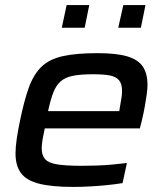

<svg xmlns="http://www.w3.org/2000/svg" viewBox="-20 -727 642 755"><path d="M268 8Q182 8 132.5 -5Q83 -18 62 -47Q41 -76 41 -124Q41 -149 46 -182.5Q51 -216 59 -254Q75 -332 93.5 -383Q112 -434 142.5 -464Q173 -494 226 -506Q279 -518 363 -518Q439 -518 481.5 -505Q524 -492 542 -464.5Q560 -437 560 -393Q560 -377 557 -356Q554 -335 549.5 -309Q545 -283 538 -254L530 -222H156Q151 -199 147.5 -179Q144 -159 144 -144Q144 -116 157.5 -101Q171 -86 205.5 -80.5Q240 -75 301 -75Q327 -75 359 -76Q391 -77 422.5 -80Q454 -83 479 -86L462 -7Q438 -3 405 0.5Q372 4 336.5 6Q301 8 268 8ZM169 -290H449L451 -303Q454 -323 457 -338.5Q460 -354 460 -368Q460 -397 448 -411.5Q436 -426 411 -430.5Q386 -435 347 -435Q297 -435 267 -429Q237 -423 219 -407.5Q201 -392 190 -364Q179 -336 169 -290ZM445 -618 465 -707H552L534 -618ZM223 -618 242 -707H331L313 -618Z"/></svg>

Font: Saira Expanded Medium
Style: Italic
Weight: 500
Width: 7
Italic angle: -12°
Designer: Hector Gatti with collaboration of the Omnibus-Type team
Foundry: Omnibus-Type
Version: Version 1.101